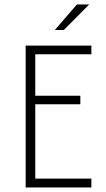

<svg xmlns="http://www.w3.org/2000/svg" viewBox="-20 -826 467 846"><path d="M93.1 0V-625H382.6V-586.8H135.4V-404.2H334V-366.7H135.4V-38.9H382.6V0ZM221.5 -693.8 318.8 -806.2H372.9L261.1 -693.8Z"/></svg>

Font: Afacad Flux ExtraLight
Style: Regular
Weight: 250
Designer: Kristian Moeller
Foundry: Dicotype
Version: Version 1.100